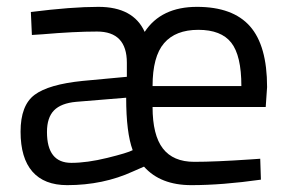

<svg xmlns="http://www.w3.org/2000/svg" viewBox="-20 -530 844 560"><path d="M710 -65 739 -67 741 -6Q628 10 538 10Q448 10 400 -44L368 -30Q281 10 176 10Q109 10 74.5 -29.5Q40 -69 40 -146Q40 -223 81 -253.5Q122 -284 221 -294L350 -306V-347Q350 -438 263 -438Q197 -438 104 -430L73 -428L70 -495Q189 -510 267 -510Q369 -510 402 -437Q450 -510 554.5 -510Q659 -510 709 -453.5Q759 -397 759 -276L755 -218H425Q425 -136 455 -97Q485 -58 546.5 -58Q608 -58 710 -65ZM188 -55Q234 -55 293 -69.5Q352 -84 367 -92Q348 -143 348 -245L202 -233Q158 -229 137.5 -208Q117 -187 117 -145Q117 -55 188 -55ZM425 -279H684Q684 -368 654.5 -405.5Q625 -443 558.5 -443Q492 -443 458.5 -404Q425 -365 425 -279Z"/></svg>

Font: Titillium-CLs Web
Style: CLs-Regular
Weight: 400
Version: Version 1.002;PS 57.000;hotconv 1.0.70;makeotf.lib2.5.55311